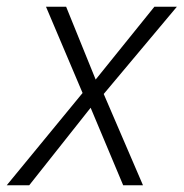

<svg xmlns="http://www.w3.org/2000/svg" viewBox="-53 -552 547 572"><path d="M-33 0 193 -275 84 -532H144L232 -315L407 -532H474L256 -272L373 0H314L217 -231L34 0Z"/></svg>

Font: Noto Sans Display Light
Style: Italic
Weight: 300
Italic angle: -12°
Designer: Monotype Design Team
Foundry: Monotype Imaging Inc.
Version: Version 2.003